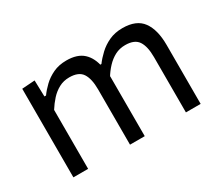

<svg xmlns="http://www.w3.org/2000/svg" viewBox="-96 -719 1064 931"><g transform="rotate(-30 436.0 -254.0)"><path d="M86 0Q86 -55.5 86 -106.5Q86 -157.5 86 -219V-269Q86 -324 86 -381.5Q86 -439 86 -496L158 -501L160.5 -410H169.5Q185 -432 208.8 -454.8Q232.5 -477.5 265 -492.8Q297.5 -508 339.5 -508Q400.5 -508 433.2 -477.8Q466 -447.5 476 -391L481 -388Q483 -374.5 484.2 -360.2Q485.5 -346 485.5 -330.5Q485.5 -298 485.5 -273Q485.5 -248 485.5 -219Q485.5 -160 485.5 -107.8Q485.5 -55.5 485.5 0H403Q403 -55.5 403 -107.2Q403 -159 403 -215.5V-309.5Q403 -369 383 -399.5Q363 -430 310.5 -430Q278.5 -430 252.8 -416.2Q227 -402.5 206.2 -379.8Q185.5 -357 168.5 -330V-215.5Q168.5 -157 168.5 -106.2Q168.5 -55.5 168.5 0ZM716 0Q716 -55.5 716 -107.2Q716 -159 716 -215.5V-309.5Q716 -369 696 -399.5Q676 -430 623.5 -430Q592 -430 566.2 -416.5Q540.5 -403 519.2 -380.2Q498 -357.5 481.5 -330L469.5 -408H478.5Q495.5 -431 520.2 -454.2Q545 -477.5 578 -492.8Q611 -508 653 -508Q731 -508 764.8 -461.5Q798.5 -415 798.5 -330.5Q798.5 -298 798.5 -273Q798.5 -248 798.5 -219Q798.5 -160 798.5 -107.8Q798.5 -55.5 798.5 0Z"/></g></svg>

Font: Commissioner Thin
Style: Regular
Weight: 400
Version: Version 1.000